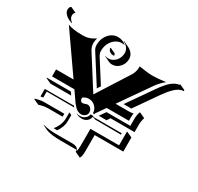

<svg xmlns="http://www.w3.org/2000/svg" viewBox="-132 -713 935 908"><g transform="rotate(30 336.0 -259.5)"><path d="M2.9 -540Q2.9 -548.8 7.6 -555.2L13.2 -558.3L43.2 -544.4Q34.7 -537.1 34.7 -525.6Q34.7 -508.3 53.2 -495.1L53.7 -492.9Q30 -499.8 16.5 -512.2Q2.9 -524.7 2.9 -540ZM44.2 -480.2Q71.3 -468.8 124.8 -468.8Q144.3 -468.8 160.3 -474Q176.3 -479.2 193.4 -491Q190.9 -485.8 189.5 -477.8Q188 -469.7 188 -464.1Q188 -443.6 199.2 -425.8L309.3 -252.2L419.9 -425.8Q426 -435.3 429.1 -445.9Q432.1 -456.5 432.6 -462.3Q433.1 -468 433.1 -476.6Q480.2 -468.8 508.3 -468.8Q532 -468.8 579.1 -474.6Q572.8 -470.9 559.4 -457.4Q546.1 -443.8 537.6 -431.6L422.6 -266.6H491.9Q507.1 -266.6 519.8 -269Q517.6 -262 517.6 -249.3V-228.5H396.2L361.3 -178.5V-173.8H352.5Q352.5 -194.3 337.9 -209.1Q323.2 -223.9 302.7 -223.9Q284.7 -223.9 270.8 -212.2Q270.8 -191.4 285.9 -191.2Q291 -191.2 298.7 -194.2Q306.4 -197.3 311.5 -197.3Q321.5 -197.3 328.7 -188.7Q335.9 -180.2 335.9 -168.2Q335.9 -157.2 327 -149.5Q318.1 -141.8 305.7 -141.8Q296.4 -141.8 287.8 -145.9Q279.3 -149.9 271.4 -158.1Q263.4 -166.3 257.4 -174.2Q251.5 -182.1 243.7 -194.1L219.7 -228.5H97.7V-266.6H193.1ZM78.1 -93.8 80.1 -96.4Q105.7 -104.5 128.2 -104.5H236.3V-88.9L234.4 -88.4H158.2Q134 -88.4 108.2 -79.6ZM78.1 -209 80.1 -210.9H210.4L221.4 -195.3L219.2 -195.1H108.2ZM97.7 -118.9V-160.2H253.9V-162.6Q258.1 -157.7 262 -153.6H111.8V-121.1ZM176.8 -9.8H182.9Q210.2 -2 253.9 -2H343.3Q354.2 -2 363 2.9Q371.8 7.8 374.5 18.8Q378.9 8.8 378.9 -14.6V-104.5H535.2V-177.7L537.1 -179.7L567.1 -165.8L567.4 -88.9H411.1V-1Q411.1 30 403.1 38.6L373 24.4Q373 18.8 370.8 14.2H283.9Q234.6 14.2 206.8 4.2ZM205.6 -464.1Q205.6 -485.8 214.8 -504.6Q224.1 -523.4 240.2 -534.7Q256.3 -545.9 275.4 -545.9Q289.1 -545.9 301 -541.1Q313 -536.4 321.3 -528.1L317.6 -528.8Q311.5 -529.8 305.4 -530Q287.1 -530 271.5 -519Q255.9 -508.1 246.7 -489.7Q237.5 -471.4 237.5 -450.2Q237.5 -435.3 245.6 -422.4L320.1 -305.2L321.8 -304.2L309.6 -284.9L213.9 -435.3Q205.3 -448.7 205.6 -464.1ZM226.8 -20.5Q240 -35.9 246.9 -54.1Q253.9 -72.3 253.9 -89.8V-122.1L268.1 -115.5V-83.3Q268.1 -49.6 245.6 -19.5Q236.1 -19.8 226.8 -20.5ZM268.1 -436.3 268.3 -438.2Q275.9 -434.8 284.4 -434.6Q307.6 -434.6 324.1 -452.6Q340.6 -470.7 340.6 -496.1Q340.6 -510.5 331.7 -522.7Q322.8 -534.9 307.9 -541.7L308.6 -543.7L338.6 -529.5Q354 -522.5 363.3 -509.8Q372.6 -497.1 372.6 -482.2Q372.6 -455.8 355.6 -437.3Q338.6 -418.7 314.5 -418.7Q305.7 -418.7 298.1 -422.1ZM269 -481.9 271 -484.1 301 -470Q301 -465.6 303 -461.4L304.4 -459.7Q301 -459 297.4 -459.2Q287.8 -459.2 279.1 -465.3Q270.3 -471.4 269 -481.9ZM284.4 -136.7Q294.7 -131.8 305.7 -132.1Q320.6 -132.1 332 -141.1Q343.5 -150.1 345.5 -164.1H361.3V-160.2H517.6V-152.8L375.5 -153.6L366.9 -157.5H359.6Q357.7 -143.6 346.2 -134.5Q334.7 -125.5 319.8 -125.5Q297.9 -125.5 284.4 -136.7ZM382.3 -177.7 405.3 -210.9H535.2V-249Q535.2 -268.1 541.3 -287.1L543.9 -289.1L574 -275.1Q567.4 -255.4 567.4 -235.4V-195.3H436.5L425.8 -179.7L425 -177.7ZM456.3 -284.2Q536.1 -399.2 552 -421.6Q559.1 -431.6 564.5 -439Q569.8 -446.3 579.7 -457.5Q589.6 -468.8 598.3 -476Q606.9 -483.2 618 -488.9Q629.2 -494.6 639.6 -495.1V-497.1L641.6 -499L671.9 -485.4V-479.5Q660.4 -479.5 648.3 -473.4Q636.2 -467.3 624.6 -455.9Q613 -444.6 603.6 -433Q594.2 -421.4 583.7 -406.5L500 -286.4L498.8 -284.2Z"/></g></svg>

Font: AgreloyS1
Style: Medium
Weight: 400
Designer: gluk
Foundry: gluk
Version: Version 0.27